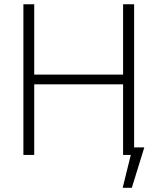

<svg xmlns="http://www.w3.org/2000/svg" viewBox="-20 -727 756 901"><path d="M89.8 -707H140.6V-377H557.6V-707H609.4V-35.2H657.2L598.6 154.3H555.7L593.8 0H557.6V-331.1H140.6V0H89.8Z"/></svg>

Font: Pretendard GOV ExtraLight
Style: Regular
Weight: 200
Designer: Base glyphs from Inter by Rasmus Andersson; Hangeul glyphs from Noto Sans CJK(Source Han Sans) by Jang Soo-young and Kan
Foundry: Kil Hyung-jin
Version: Version 1.309